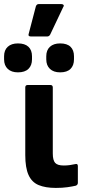

<svg xmlns="http://www.w3.org/2000/svg" viewBox="-71 -911 416 942"><path d="M203 11Q152 11 118.5 -3Q85 -17 69 -52.5Q53 -88 53 -150V-482Q53 -494 65 -494H176Q188 -494 188 -482V-158Q188 -125 199.5 -112Q211 -99 242 -99Q257 -99 271.5 -101Q286 -103 299 -106Q311 -109 311 -96V-14Q311 -4 301 0Q284 4 259.5 7.5Q235 11 203 11ZM81 -732Q65 -732 70 -746L105 -880Q109 -891 119 -891H230Q237 -891 240.5 -887Q244 -883 239 -876L175 -741Q170 -732 160 -732ZM17 -556Q-15 -556 -33 -573Q-51 -590 -51 -620V-635Q-51 -665 -33 -681.5Q-15 -698 17 -698Q51 -698 68.5 -681.5Q86 -665 86 -635V-620Q86 -590 68.5 -573Q51 -556 17 -556ZM224 -556Q192 -556 174 -573Q156 -590 156 -620V-635Q156 -665 174 -681.5Q192 -698 224 -698Q258 -698 275 -681.5Q292 -665 292 -635V-620Q292 -590 275 -573Q258 -556 224 -556Z"/></svg>

Font: Sofia Sans Semi Condensed ExtraBold
Style: Regular
Weight: 800
Designer: Botio Nikoltchev, Ani Petrova
Foundry: lettersoup
Version: Version 4.100